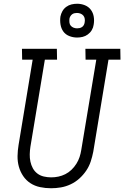

<svg xmlns="http://www.w3.org/2000/svg" viewBox="-20 -995 662 1023"><path d="M252 8Q222 8 193.5 2Q165 -4 142 -19Q119 -34 103.5 -57Q88 -80 80.5 -107Q73 -134 73.5 -163.5Q74 -193 79 -223L154 -677H98L97 -735H283L284 -677H219L142 -213Q139 -193 138.5 -173Q138 -153 142 -134Q146 -115 155 -98.5Q164 -82 179 -70.5Q194 -59 213.5 -54.5Q233 -50 253 -50Q272 -50 291 -54Q310 -58 328 -67Q346 -76 361 -90.5Q376 -105 387 -122.5Q398 -140 404 -158.5Q410 -177 413 -196L493 -677H436L435 -735H621L622 -677H558L477 -187Q472 -161 463.5 -135Q455 -109 439.5 -86Q424 -63 403 -44Q382 -25 356.5 -13Q331 -1 304.5 3.5Q278 8 252 8ZM391 -795Q369 -795 349 -803Q329 -811 317.5 -827Q306 -843 302.5 -864Q299 -885 302 -907Q305 -922 312.5 -935.5Q320 -949 333 -958.5Q346 -968 361 -971.5Q376 -975 391 -975Q413 -975 432.5 -967Q452 -959 464 -943Q476 -927 479.5 -906Q483 -885 479 -863Q477 -848 469 -834.5Q461 -821 448 -811.5Q435 -802 420.5 -798.5Q406 -795 391 -795ZM391 -844Q398 -844 404.5 -845.5Q411 -847 417 -851Q423 -855 426.5 -861.5Q430 -868 431 -875Q433 -885 431.5 -895Q430 -905 424 -912Q418 -919 409 -922.5Q400 -926 390 -926Q383 -926 376.5 -924.5Q370 -923 364.5 -919Q359 -915 355 -908.5Q351 -902 350 -895Q349 -885 350 -875Q351 -865 357 -858Q363 -851 372 -847.5Q381 -844 391 -844Z"/></svg>

Font: Iosevka Etoile Light
Style: Italic
Weight: 300
Italic angle: -9°
Designer: Belleve Invis
Foundry: Belleve Invis
Version: Version 22.1.2; ttfautohint (v1.8.4)